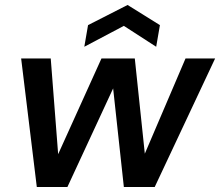

<svg xmlns="http://www.w3.org/2000/svg" viewBox="-20 -752 885 772"><path d="M128 0 65 -517H184L215 -117H207L388 -517H522L564 -118L555 -117L726 -517H845L602 0H478L433 -414H443L251 0ZM319 -564 334 -651 493 -732 623 -651 608 -564 478 -648Z"/></svg>

Font: DM Sans 11pt SemiBold
Style: Italic
Weight: 600
Italic angle: -10°
Version: Version 4.004;gftools[0.9.30]